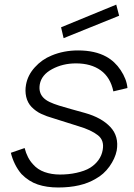

<svg xmlns="http://www.w3.org/2000/svg" viewBox="-20 -796 580 830"><path d="M495 -728 255 -631 244 -678 482.5 -776ZM470 -401Q457.5 -461.5 415.5 -491.8Q373.5 -522 308.5 -522Q251 -522 205 -497Q159.5 -472.5 152 -431.5Q149 -413.5 152.8 -399.5Q156.5 -385.5 166.8 -374.5Q177 -363.5 194.2 -355.2Q211.5 -347 235.5 -339.5Q258 -332.5 285.8 -324.8Q313.5 -317 348 -307.5Q419 -287.5 457 -247Q495 -206.5 484.5 -145Q477.5 -110.5 453 -76Q428.5 -42 393.5 -23Q331 14.5 231.5 14.5Q182 14.5 143.2 1.5Q104.5 -11.5 73 -43.5Q56.5 -62.5 44.5 -87Q32.5 -111.5 27 -135.5L86.5 -156Q97.5 -112.5 123 -85.5Q142.5 -63 172.8 -52.2Q203 -41.5 239.5 -41.5Q256.5 -41.5 274.8 -43.2Q293 -45 310 -48.8Q327 -52.5 342.5 -58Q358 -63.5 370 -71Q391.5 -84.5 405.8 -104.2Q420 -124 424 -148Q431.5 -189.5 403 -211.5Q389 -222.5 367.8 -232.5Q346.5 -242.5 317.5 -251L214.5 -283.5Q197 -288.5 183.2 -293.5Q169.5 -298.5 157.8 -304Q146 -309.5 136 -316.8Q126 -324 116.5 -333.5Q99 -352 93.2 -377.5Q87.5 -403 92.5 -430Q100 -471.5 130.5 -505Q161 -539 203 -556Q255.5 -578 317.5 -578Q390.5 -578 439.5 -551Q476.5 -530.5 501.5 -493Q527.5 -454 531 -415.5Z"/></svg>

Font: Russisch Sans Light
Style: Italic
Weight: 300
Italic angle: -10°
Designer: Michael Sharanda (font) & Cristiano Sobral (main changes)
Foundry: Michael Sharanda
Version: Version 2.00;September 8, 2020;FontCreator 13.0.0.2681 64-bi